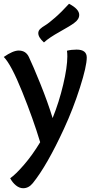

<svg xmlns="http://www.w3.org/2000/svg" viewBox="-20 -748 506 1018"><path d="M373 -626Q355 -612 297.5 -580Q240 -548 213 -523Q183 -550 183 -572Q183 -585 193 -594.5Q203 -604 220 -614Q237 -624 272 -654.5Q307 -685 346 -728Q400 -700 400 -669Q400 -645 373 -626ZM103 250Q83 250 64.5 235Q46 220 34 197Q62 178 107 126Q152 74 193 6Q156 -117 97.5 -262Q39 -407 0 -446Q49 -480 79 -480Q117 -480 133 -446Q155 -400 194 -303.5Q233 -207 259 -122Q293 -206 315 -299Q337 -392 337 -449Q337 -467 335 -479Q358 -485 386 -485Q440 -485 440 -443Q440 -397 404 -284Q368 -171 319 -65Q229 130 154 223Q132 250 103 250Z"/></svg>

Font: Overlock
Style: Bold
Weight: 700
Designer: Dario Muhafara
Foundry: Dario Manuel Muhafara
Version: Version 1.001